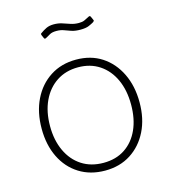

<svg xmlns="http://www.w3.org/2000/svg" viewBox="-110 -820 818 920"><g transform="rotate(-15 299.0 -360.5)"><path d="M299 10Q226 10 171 -24.5Q116 -59 86 -120.5Q56 -182 56 -262Q56 -344 86.5 -406.5Q117 -469 172 -504.5Q227 -540 300 -540Q373 -540 427 -505Q481 -470 511.5 -407.5Q542 -345 542 -264Q542 -183 511.5 -121.5Q481 -60 426.5 -25Q372 10 299 10ZM301 -28Q363 -28 407.5 -57.5Q452 -87 476 -140Q500 -193 500 -264Q500 -335 475.5 -388.5Q451 -442 406 -472Q361 -502 300 -502Q239 -502 193.5 -472Q148 -442 123 -388.5Q98 -335 98 -264Q98 -194 123 -140.5Q148 -87 193.5 -57.5Q239 -28 301 -28ZM426 -692Q416 -686 401 -679.5Q386 -673 359 -673Q333 -673 315 -679Q297 -685 281.5 -691Q266 -697 245 -697Q223 -697 211 -689.5Q199 -682 189 -677Q185 -675 182.5 -675.5Q180 -676 178 -681L171 -697Q170 -701 170.5 -702.5Q171 -704 173 -705Q188 -716 203.5 -723.5Q219 -731 241 -731Q263 -731 281.5 -725Q300 -719 319 -712.5Q338 -706 360 -706Q377 -706 387 -710.5Q397 -715 410 -722Q415 -725 418 -724.5Q421 -724 423 -719L431 -701Q433 -697 426 -692Z"/></g></svg>

Font: Libre Franklin Thin Thin
Style: Regular
Weight: 250
Version: Version 3.000